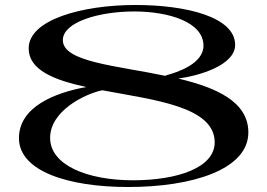

<svg xmlns="http://www.w3.org/2000/svg" viewBox="-20 -735 1070 770"><path d="M95 -541C95 -454 197 -414 326 -386C199 -363 56 -306 56 -181C56 -49 252 15 494 15C751 15 976 -55 976 -204C976 -328 846 -384 695 -420C778 -431 923 -473 923 -555C923 -667 727 -715 523 -715C309 -715 95 -656 95 -541ZM181 -182C181 -290 319 -358 390 -373C598 -334 841 -308 841 -164C841 -63 693 -12 513 -12C330 -12 181 -73 181 -182ZM232 -574C232 -646 375 -689 518 -689C658 -689 796 -646 796 -552C796 -479 692 -445 643 -432L647 -430C448 -472 232 -486 232 -574Z"/></svg>

Font: Sprat Extended Medium
Style: Regular
Weight: 500
Width: 9
Designer: Ethan Nakache
Foundry: Collletttivo
Version: Version 2.000;Glyphs 3.2 (3217)